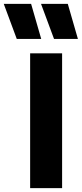

<svg xmlns="http://www.w3.org/2000/svg" viewBox="-74 -977 426 997"><path d="M82.5 0V-700H248.5V0ZM330.5 -775H206.5L139 -957H278ZM140 -775H13L-54.5 -957H87.5Z"/></svg>

Font: Geologica Cursive
Style: Bold
Weight: 700
Designer: Sindre Bremnes, Frode Helland
Foundry: Monokrom Skriftforlag AS
Version: Version 1.010;gftools[0.9.28]